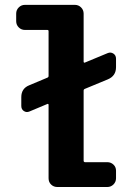

<svg xmlns="http://www.w3.org/2000/svg" viewBox="-20 -750 540 770"><path d="M412.1 -537.1Q423.8 -542 434.6 -535.2Q445.3 -528.3 445.3 -514.6V-480.5Q445.3 -445.3 412.1 -431.6L320.3 -393.6Q315.4 -391.6 315.4 -386.7V-105.5Q315.4 -100.6 320.3 -99.6H410.2Q424.8 -99.6 435.1 -89.8Q445.3 -80.1 445.3 -65.4V-35.2Q445.3 -20.5 435.1 -10.3Q424.8 0 410.2 0H210Q195.3 0 185.1 -9.8Q174.8 -19.5 174.8 -35.2V-330.1Q174.8 -332 172.9 -333Q170.9 -334 169.9 -333L97.7 -302.7Q85.9 -297.9 75.7 -304.7Q65.4 -311.5 65.4 -325.2V-360.4Q65.4 -395.5 97.7 -408.2L169.9 -438.5Q174.8 -440.4 174.8 -445.3V-625Q174.8 -629.9 169.9 -629.9H80.1Q65.4 -629.9 55.2 -640.1Q44.9 -650.4 44.9 -665V-695.3Q44.9 -710 55.2 -720.2Q65.4 -730.5 80.1 -730.5H280.3Q294.9 -730.5 305.2 -720.2Q315.4 -710 315.4 -695.3V-502Q315.4 -500 317.4 -499Q319.3 -498 320.3 -499Z"/></svg>

Font: Rounded-L Mgen+ 1mn bold
Style: Bold
Weight: 700
Designer: [Source Han Sans]
Ryoko NISHIZUKA  (kana & ideographs); Paul D. Hunt (Latin, Greek & Cyrillic); Wenlong ZHANG  (bopomofo
Version: Version 1.059.20150602